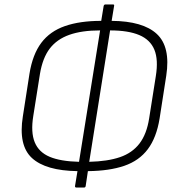

<svg xmlns="http://www.w3.org/2000/svg" viewBox="-20 -760 806 865"><path d="M325 85Q317 85 318 78L329 11Q186 9 124 -48Q62 -105 83 -236L113 -429Q127 -515 166 -567Q205 -619 272.5 -642.5Q340 -666 436 -666L447 -733Q449 -740 455 -740H489Q496 -740 494 -733L483 -666Q624 -665 686.5 -607Q749 -549 729 -419L699 -226Q685 -140 646 -88Q607 -36 540 -13Q473 10 376 11L366 78Q365 85 358 85ZM336 -31 431 -623Q348 -623 292 -603Q236 -583 204 -541Q172 -499 160 -427L130 -238Q118 -164 136.5 -119Q155 -74 204 -53.5Q253 -33 336 -31ZM382 -31Q465 -33 520.5 -52Q576 -71 608.5 -113.5Q641 -156 652 -227L682 -417Q694 -491 675.5 -536Q657 -581 607.5 -602Q558 -623 476 -623Z"/></svg>

Font: Sofia Sans Semi Condensed Light
Style: Italic
Weight: 300
Italic angle: -9°
Version: Version 4.100